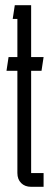

<svg xmlns="http://www.w3.org/2000/svg" viewBox="-20 -720 193 740"><path d="M148 -53V0H100Q76 0 61.5 -14.5Q47 -29 47 -53V-447H5L13 -500H47V-647H29L37 -700H100V-500H148L140 -447H100V-53Z"/></svg>

Font: Karantina Light
Style: Regular
Weight: 300
Designer: Rony Koch
Foundry: Rony Koch
Version: Version 1.000; ttfautohint (v1.8.3)